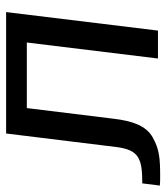

<svg xmlns="http://www.w3.org/2000/svg" viewBox="20 -544 531 612"><g transform="rotate(-90 285.0 -238.5)"><path d="M6 -50 -1 6C7 7 18 7 31 7C87 7 116 4 153 -17C190 -38 205 -82 212 -141L246 -418H455L404 0H493L552 -484H165L122 -134C113 -60 85 -50 6 -50Z"/></g></svg>

Font: Gamestation Text
Style: Italic
Weight: 400
Designer: Jonas Hecksher
Foundry: Jonas Hecksher, Playtypeª, e-types AS
Version: Version 1.003